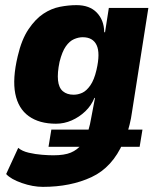

<svg xmlns="http://www.w3.org/2000/svg" viewBox="-20 -537 614 748"><path d="M147 191Q108 191 65 176Q22 161 4 141L51 39Q66 52 92 58Q118 64 144 66Q170 68 188 68Q231 68 256 57.5Q281 47 299 25L316 35H169L180 -32H321H325Q328 -42 330.5 -53Q333 -64 335 -76L350 -155L348 -156Q336 -126 312.5 -103.5Q289 -81 259.5 -68Q230 -55 198 -55Q133 -55 92 -84.5Q51 -114 39.5 -172Q28 -230 49 -318Q64 -383 91 -423Q118 -463 149 -483.5Q180 -504 213.5 -510.5Q247 -517 278 -517Q329 -517 357 -488Q385 -459 386 -413L389 -410L404 -506H558L494 -99Q491 -76 485 -52Q479 -28 473 -8L461 -32H535L524 35H436L460 18Q418 115 336.5 153Q255 191 147 191ZM267 -168Q284 -168 300.5 -175.5Q317 -183 332 -204.5Q347 -226 356 -265Q371 -330 356.5 -361Q342 -392 302 -392Q286 -392 268.5 -384.5Q251 -377 236.5 -356.5Q222 -336 212 -296Q203 -253 206 -224Q209 -195 225 -181.5Q241 -168 267 -168Z"/></svg>

Font: Nunito Sans 7pt Condensed Black
Style: Italic
Weight: 900
Width: 3
Italic angle: -9°
Designer: Vernon Adams
Foundry: Vernon Adams
Version: Version 3.101;gftools[0.9.27]